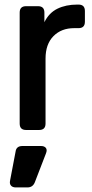

<svg xmlns="http://www.w3.org/2000/svg" viewBox="-20 -568 402 839"><path d="M94 0Q66 0 66 -28V-513Q66 -541 94 -541H146Q174 -541 174 -513V-471Q194 -512 231 -530Q268 -548 318 -548H323Q351 -548 351 -520V-473Q351 -445 323 -445H304Q248 -445 213.5 -410Q179 -375 179 -312V-28Q179 0 151 0ZM49 251Q35 251 28 243Q21 235 24 221L48 95Q51 70 78 70H159Q174 70 180.5 78.5Q187 87 181 102L132 229Q123 251 100 251Z"/></svg>

Font: Pitagon Sans Text SemiBold
Style: Regular
Weight: 600
Designer: Travis Tran
Foundry: Pitagon
Version: Version 1.001; ttfautohint (v1.8.4.7-5d5b);gftools[0.9.26]